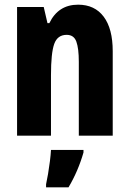

<svg xmlns="http://www.w3.org/2000/svg" viewBox="-20 -580 554 821"><path d="M314 -560Q385 -560 423.5 -508.5Q462 -457 462 -361V0H317V-316Q317 -373 306.5 -402Q296 -431 265 -431Q226 -431 212 -392.5Q198 -354 198 -258V0H53V-550H167L183 -481H191Q229 -560 314 -560ZM337 72Q314 152 273 221H177V208Q181 190 185.5 163.5Q190 137 193.5 109Q197 81 198 61H337Z"/></svg>

Font: Noto Sans Lao ExtraCondensed ExtraBold
Style: Regular
Weight: 800
Width: 2
Designer: Monotype Design Team
Foundry: Monotype Imaging Inc.
Version: Version 2.003; ttfautohint (v1.8.4.7-5d5b)